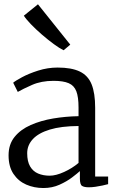

<svg xmlns="http://www.w3.org/2000/svg" viewBox="-20 -888 560 918"><path d="M187.5 11Q143 11 105.2 -5.5Q67.5 -22 44.2 -56.8Q21 -91.5 21 -145.5Q21 -198 49.8 -233.5Q78.5 -269 126.8 -290.2Q175 -311.5 234.2 -321.5Q293.5 -331.5 355.5 -332.5V-374.5Q355.5 -424 345 -451.5Q334.5 -479 308.5 -490.2Q282.5 -501.5 236 -501.5Q177.5 -501.5 133.2 -482Q89 -462.5 65 -448.5L43 -492.5Q52.5 -501 84.8 -518.5Q117 -536 162.5 -550.5Q208 -565 255.5 -565Q322 -565 361.5 -546Q401 -527 418 -484.8Q435 -442.5 435 -372.5V-44H497V-7.5Q486 -4.5 470 -1Q454 2.5 436.8 5Q419.5 7.5 404.5 7.5Q383 7.5 372.5 1Q362 -5.5 362 -34.5V-70Q350 -59 324.8 -39.8Q299.5 -20.5 264.5 -4.8Q229.5 11 187.5 11ZM217.5 -48Q247.5 -48 286.5 -65.8Q325.5 -83.5 355.5 -109V-285.5Q272.5 -285 218.2 -268.5Q164 -252 137 -222.8Q110 -193.5 110 -155.5Q110 -116 124 -92.2Q138 -68.5 162.5 -58.2Q187 -48 217.5 -48ZM283.5 -648Q265.5 -656.5 237.8 -676.8Q210 -697 180.2 -722.8Q150.5 -748.5 127.2 -772.8Q104 -797 94 -813L161.5 -867.5L316 -674.5L284.5 -648Z"/></svg>

Font: Merriweather 20pt Light
Style: Regular
Weight: 300
Version: Version 2.100